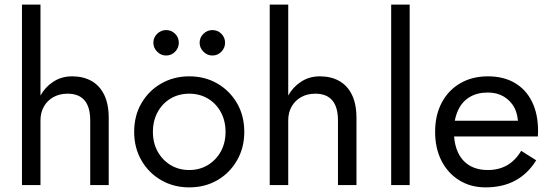

<svg xmlns="http://www.w3.org/2000/svg" viewBox="-20 -800 2381 830"><path d="M155 0H75V-780H155V-387Q175 -423 208 -445Q244 -470 292 -470Q340 -470 375.5 -450Q411 -430 430.5 -390Q450 -350 450 -290V0H370V-280Q370 -337 345.5 -366Q321 -395 272 -395Q237 -395 210.5 -380Q184 -365 169.5 -339Q155 -313 155 -280Z M843 -615Q843 -638 859.5 -654Q876 -670 898 -670Q921 -670 937 -654Q953 -638 953 -615Q953 -593 937 -576.5Q921 -560 898 -560Q876 -560 859.5 -576.5Q843 -593 843 -615ZM643 -615Q643 -638 659.5 -654Q676 -670 698 -670Q721 -670 737 -654Q753 -638 753 -615Q753 -593 737 -576.5Q721 -560 698 -560Q676 -560 659.5 -576.5Q643 -593 643 -615ZM560 -230Q560 -300 591.5 -354Q623 -408 677 -439Q731 -470 798 -470Q866 -470 919.5 -439Q973 -408 1004.5 -354Q1036 -300 1036 -230Q1036 -161 1004.5 -106.5Q973 -52 919.5 -21Q866 10 798 10Q731 10 677 -21Q623 -52 591.5 -106.5Q560 -161 560 -230ZM641 -230Q641 -182 661.5 -145Q682 -108 717.5 -86.5Q753 -65 798 -65Q843 -65 878.5 -86.5Q914 -108 934.5 -145Q955 -182 955 -230Q955 -278 934.5 -315.5Q914 -353 878.5 -374Q843 -395 798 -395Q753 -395 717.5 -374Q682 -353 661.5 -315.5Q641 -278 641 -230Z M1226 0H1146V-780H1226V-387Q1246 -423 1279 -445Q1315 -470 1363 -470Q1411 -470 1446.5 -450Q1482 -430 1501.5 -390Q1521 -350 1521 -290V0H1441V-280Q1441 -337 1416.5 -366Q1392 -395 1343 -395Q1308 -395 1281.5 -380Q1255 -365 1240.5 -339Q1226 -313 1226 -280Z M1751 -780V0H1671V-780Z M2079 10Q2015 10 1965.5 -20.5Q1916 -51 1888.5 -105Q1861 -159 1861 -230Q1861 -302 1889.5 -356Q1918 -410 1969.5 -440Q2021 -470 2089 -470Q2157 -470 2205.5 -441.5Q2254 -413 2280 -360Q2306 -307 2306 -234Q2306 -227 2305.5 -219.5Q2305 -212 2305 -210H1943Q1946 -172 1959 -143Q1976 -105 2009 -85Q2042 -65 2089 -65Q2136 -65 2172 -85.5Q2208 -106 2233 -148L2298 -107Q2262 -49 2207.5 -19.5Q2153 10 2079 10ZM2219 -278Q2216 -311 2203 -336Q2186 -366 2157 -383Q2128 -400 2089 -400Q2043 -400 2010.5 -380.5Q1978 -361 1961 -325Q1951 -304 1946 -278Z"/></svg>

Font: Jost
Style: Regular
Weight: 400
Version: Version 3.710